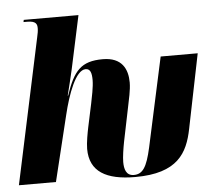

<svg xmlns="http://www.w3.org/2000/svg" viewBox="-53 -819 1007 888"><g transform="rotate(-5 450.0 -375.5)"><path d="M540 9C737 9 785 -81 807 -191L877 -536H705L615 -121C595 -31 575 -1 534 -1C497 -1 490 -34 490 -65C490 -88 496 -127 502 -158L534 -314C541 -349 552 -394 552 -429C552 -491 526 -547 437 -547C336 -547 301 -506 263 -393H261C267 -416 286 -494 290 -513L343 -760H89L87 -750H104C145 -750 150 -735 150 -716C150 -704 148 -692 144 -675L0 0H172L246 -304C269 -400 308 -508 354 -508C376 -508 382 -488 382 -455C382 -423 371 -373 366 -348L343 -240C338 -216 329 -169 329 -140C329 -34 405 9 540 9Z"/></g></svg>

Font: Noto Serif Display Condensed Black
Style: Italic
Weight: 900
Width: 3
Italic angle: -12°
Designer: Monotype Design Team
Foundry: Monotype Imaging Inc.
Version: Version 2.009